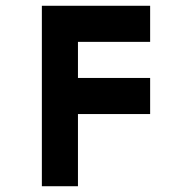

<svg xmlns="http://www.w3.org/2000/svg" viewBox="-20 -645 665 665"><path d="M125 0V-625H500V-500H250V-375H500V-250H250V0Z"/></svg>

Font: Silkscreen
Style: Regular
Weight: 400
Designer: Jason Kottke
Foundry: Jason Kottke
Version: Version 1.001; ttfautohint (v1.8.4.7-5d5b)